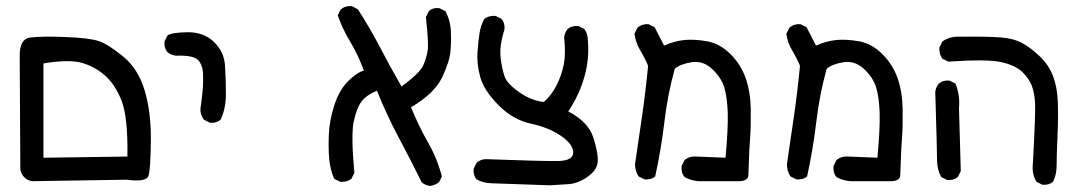

<svg xmlns="http://www.w3.org/2000/svg" viewBox="-20 -487 3540 632"><path d="M85.9 109.4Q70.3 107.4 59.6 96.2Q48.8 85 46.9 69.3L44.9 -301.8Q43.9 -358.4 78.6 -363.3Q113.3 -368.2 193.8 -365.2Q274.4 -362.3 305.7 -351.6Q336.9 -340.8 385.7 -300.8Q434.6 -260.7 456.1 -189.5Q477.5 -118.2 476.6 -24.4Q475.6 69.3 468.8 91.3Q461.9 113.3 397.5 104.5ZM399.4 28.3Q401.4 -102.5 379.9 -156.2Q358.4 -210 324.7 -239.3Q291 -268.6 248.5 -280.3Q206.1 -292 123 -278.3V32.2Z M670.9 -83 651.4 -92.8Q639.6 -108.4 639.6 -127.9Q643.6 -155.3 646.5 -183.6Q649.4 -211.9 648.4 -242.2Q647.5 -272.5 632.3 -289.1Q617.2 -305.7 558.6 -303.7Q543 -305.7 531.2 -315.4Q519.5 -329.1 521.5 -350.6L531.2 -370.1Q543 -379.9 596.2 -380.9Q649.4 -381.8 683.6 -349.6Q717.8 -317.4 720.7 -270.5Q723.6 -223.6 723.6 -176.8Q723.6 -129.9 706.1 -92.8Q692.4 -81.1 670.9 -83Z M1395.5 125Q1379.9 123 1368.2 113.3Q1331.1 38.1 1291.5 -36.1Q1252 -110.4 1220.7 -188.5Q1185.5 -173.8 1169.9 -152.8Q1154.3 -131.8 1144.5 -87.9Q1134.8 -43.9 1146.5 82L1136.7 101.6Q1121.1 113.3 1099.6 111.3L1080.1 101.6Q1066.4 70.3 1063.5 34.7Q1060.5 -1 1062.5 -45.9Q1064.5 -90.8 1080.1 -139.6Q1095.7 -188.5 1124 -217.8Q1152.3 -247.1 1177.7 -254.9Q1158.2 -307.6 1132.8 -349.6Q1107.4 -391.6 1091.8 -436.5L1101.6 -456.1Q1117.2 -468.8 1138.7 -466.8L1158.2 -456.1Q1197.3 -395.5 1231 -331.1Q1264.6 -266.6 1301.8 -202.1Q1362.3 -247.1 1373 -271.5Q1383.8 -295.9 1387.7 -320.3Q1391.6 -344.7 1381.8 -430.7L1391.6 -450.2Q1405.3 -462.9 1426.8 -460L1446.3 -450.2Q1461.9 -420.9 1463.9 -387.7Q1465.8 -354.5 1462.9 -319.3Q1460 -284.2 1435.1 -231.9Q1410.2 -179.7 1333 -133.8Q1358.4 -71.3 1388.7 -18.6Q1418.9 34.2 1434.6 93.8L1424.8 113.3Q1411.1 123 1395.5 125Z M1790 123Q1621.1 117.2 1595.7 116.2Q1570.3 115.2 1548.8 103.5Q1537.1 89.8 1539.1 68.4L1548.8 48.8Q1564.5 35.2 1585.9 37.1Q1766.6 43.9 1816.9 43Q1867.2 42 1866.7 14.6Q1866.2 -12.7 1826.2 -40Q1786.1 -67.4 1727.1 -80.1Q1668 -92.8 1620.1 -141.6Q1572.3 -190.4 1560.5 -234.4Q1548.8 -278.3 1551.8 -316.4Q1554.7 -354.5 1558.6 -378.9Q1562.5 -403.3 1574.2 -424.8Q1589.8 -436.5 1611.3 -434.6L1630.9 -424.8Q1642.6 -411.1 1640.6 -389.6Q1632.8 -366.2 1628.9 -340.8Q1625 -315.4 1628.9 -288.1Q1632.8 -260.7 1640.6 -236.3Q1648.4 -211.9 1689 -183.6Q1729.5 -155.3 1770.5 -151.4Q1797.9 -176.8 1813.5 -209Q1829.1 -241.2 1835.9 -275.4Q1842.8 -309.6 1836.9 -364.3Q1838.9 -379.9 1848.6 -391.6Q1862.3 -403.3 1883.8 -401.4L1903.3 -391.6Q1915 -376 1915 -354.5Q1918.9 -312.5 1912.1 -272Q1905.3 -231.4 1889.6 -193.4Q1874 -155.3 1850.6 -120.1Q1917 -85.9 1933.6 -32.7Q1950.2 20.5 1947.3 47.4Q1944.3 74.2 1913.1 95.7Q1881.8 117.2 1851.6 119.1Q1821.3 121.1 1790 123Z M2295.9 109.4Q2260.7 111.3 2233.4 95.7Q2221.7 82 2223.6 59.6L2233.4 40Q2249 26.4 2272.5 28.3L2368.2 32.2Q2377 -63.5 2375.5 -114.3Q2374 -165 2364.3 -198.2Q2354.5 -231.4 2324.2 -259.8Q2293.9 -288.1 2256.8 -282.2Q2219.7 -276.4 2201.2 -260.7Q2177.7 -176.8 2167 -85.9Q2156.2 4.9 2136.7 93.8Q2123 105.5 2101.6 103.5L2082 93.8Q2070.3 76.2 2070.3 53.7Q2082 -26.4 2093.8 -107.4Q2105.5 -188.5 2113.3 -270.5Q2101.6 -297.9 2086.9 -322.3Q2072.3 -346.7 2068.4 -376L2078.1 -395.5Q2093.8 -409.2 2115.2 -407.2L2134.8 -397.5L2166 -336.9Q2201.2 -352.5 2234.9 -355.5Q2268.6 -358.4 2309.6 -350.6Q2350.6 -342.8 2384.8 -308.6Q2418.9 -274.4 2434.6 -229.5Q2450.2 -184.6 2451.2 -128.9Q2452.1 -73.2 2449.2 -34.2Q2446.3 4.9 2445.3 37.1Q2444.3 69.3 2443.4 90.3Q2442.4 111.3 2403.3 109.4Z M2795.9 109.4Q2760.7 111.3 2733.4 95.7Q2721.7 82 2723.6 59.6L2733.4 40Q2749 26.4 2772.5 28.3L2868.2 32.2Q2877 -63.5 2875.5 -114.3Q2874 -165 2864.3 -198.2Q2854.5 -231.4 2824.2 -259.8Q2793.9 -288.1 2756.8 -282.2Q2719.7 -276.4 2701.2 -260.7Q2677.7 -176.8 2667 -85.9Q2656.2 4.9 2636.7 93.8Q2623 105.5 2601.6 103.5L2582 93.8Q2570.3 76.2 2570.3 53.7Q2582 -26.4 2593.8 -107.4Q2605.5 -188.5 2613.3 -270.5Q2601.6 -297.9 2586.9 -322.3Q2572.3 -346.7 2568.4 -376L2578.1 -395.5Q2593.8 -409.2 2615.2 -407.2L2634.8 -397.5L2666 -336.9Q2701.2 -352.5 2734.9 -355.5Q2768.6 -358.4 2809.6 -350.6Q2850.6 -342.8 2884.8 -308.6Q2918.9 -274.4 2934.6 -229.5Q2950.2 -184.6 2951.2 -128.9Q2952.1 -73.2 2949.2 -34.2Q2946.3 4.9 2945.3 37.1Q2944.3 69.3 2943.4 90.3Q2942.4 111.3 2903.3 109.4Z M3411.1 121.1 3391.6 111.3Q3376 85.9 3379.9 50.8Q3388.7 -111.3 3387.2 -145Q3385.7 -178.7 3377 -203.1Q3368.2 -227.5 3345.7 -249.5Q3323.2 -271.5 3277.3 -282.2Q3231.4 -293 3101.6 -284.2L3082 -293.9Q3070.3 -309.6 3072.3 -331.1L3082 -350.6Q3107.4 -368.2 3140.6 -366.2Q3231.4 -367.2 3274.4 -363.8Q3317.4 -360.4 3345.7 -344.7Q3374 -329.1 3403.3 -300.8Q3432.6 -272.5 3446.3 -236.3Q3460 -200.2 3461.9 -152.8Q3463.9 -105.5 3460.9 -38.1Q3458 29.3 3458 58.6Q3458 87.9 3446.3 111.3Q3432.6 123 3411.1 121.1ZM3097.7 105.5 3078.1 95.7Q3064.5 70.3 3064.5 40.5Q3064.5 10.7 3058.6 -184.6Q3060.5 -200.2 3070.3 -211.9Q3084 -223.6 3105.5 -221.7L3125 -211.9Q3140.6 -174.8 3136.7 -129.9L3142.6 76.2L3132.8 95.7Q3119.1 107.4 3097.7 105.5Z"/></svg>

Font: JasonHandwriting1
Style: Regular
Weight: 400
Version: Version 1.48.20